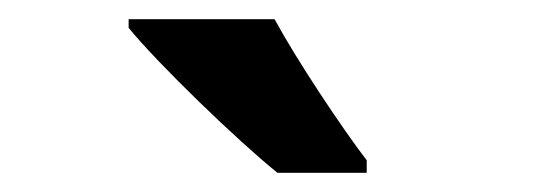

<svg xmlns="http://www.w3.org/2000/svg" viewBox="-20 -786 557 200"><path d="M266 -766H114V-757C145 -719 228 -639 269 -606H362V-619C336 -653 290 -722 266 -766Z"/></svg>

Font: Noto Sans Display SemiCondensed
Style: Bold
Weight: 700
Width: 4
Designer: Monotype Design Team
Foundry: Monotype Imaging Inc.
Version: Version 1.900